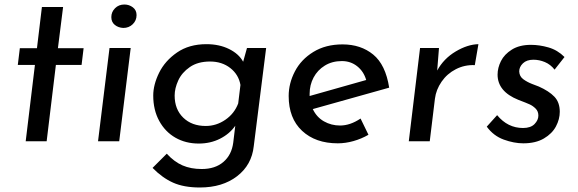

<svg xmlns="http://www.w3.org/2000/svg" viewBox="-20 -627 2566 852"><path d="M260 -596 237 -413H351L342 -339H228L187 0H94L135 -339H59L68 -413H144L166 -596Z M560 -414 509 0H415L466 -414ZM532 -607Q553 -607 569.5 -594.5Q586 -582 586 -560Q586 -536 569 -519.5Q552 -503 527 -503Q505 -504 489.5 -516.5Q474 -529 474 -551Q474 -574 490.5 -590.5Q507 -607 532 -607Z M1161 -414 1106 22Q1097 105 1032 155Q967 205 867 205Q796 205 748 183.5Q700 162 657 118L720 55Q753 91 790 107Q827 123 875 123Q935 123 971.5 91.5Q1008 60 1015 6L1024 -69Q999 -33 956.5 -11.5Q914 10 862 10Q804 10 758.5 -16Q713 -42 686.5 -90.5Q660 -139 660 -203Q660 -251 686 -304Q712 -357 765.5 -394Q819 -431 896 -431Q953 -431 996.5 -409.5Q1040 -388 1059 -353L1076 -414ZM1047 -250Q1039 -296 1002 -325Q965 -354 912 -354Q858 -354 822.5 -329.5Q787 -305 771 -270Q755 -235 755 -203Q755 -142 793 -105Q831 -68 893 -68Q940 -68 980 -95.5Q1020 -123 1037 -168Z M1580 -101 1615 -29Q1584 -11 1548.5 -1Q1513 9 1479 9Q1380 9 1320.5 -46.5Q1261 -102 1261 -201Q1261 -257 1288.5 -310Q1316 -363 1370.5 -396.5Q1425 -430 1500 -430Q1581 -430 1636 -385Q1691 -340 1707 -238L1368 -143Q1385 -107 1417.5 -88.5Q1450 -70 1489 -70Q1534 -70 1580 -101ZM1354 -211V-201L1605 -272Q1594 -310 1565 -333Q1536 -356 1497 -356Q1454 -356 1421.5 -336Q1389 -316 1371.5 -283Q1354 -250 1354 -211Z M1920 -314Q1949 -367 2002 -398.5Q2055 -430 2103 -431L2087 -338Q2042 -340 2003 -320Q1964 -300 1939.5 -264.5Q1915 -229 1910 -189L1887 0H1794L1844 -414H1928Z M2140 -65 2186 -116Q2233 -59 2301 -59Q2335 -59 2352 -76.5Q2369 -94 2369 -114Q2369 -133 2357 -145Q2345 -157 2331 -163.5Q2317 -170 2280 -184Q2188 -221 2188 -296Q2188 -326 2203 -356Q2218 -386 2251.5 -407Q2285 -428 2336 -428Q2374 -428 2414 -416.5Q2454 -405 2485 -374L2441 -318Q2423 -341 2398 -351.5Q2373 -362 2347 -362Q2317 -362 2300.5 -346Q2284 -330 2284 -310Q2285 -288 2302 -275.5Q2319 -263 2341 -254.5Q2363 -246 2371 -243Q2416 -223 2440 -198Q2464 -173 2464 -131Q2464 -98 2447 -66Q2430 -34 2393.5 -12.5Q2357 9 2302 9Q2261 9 2215.5 -7.5Q2170 -24 2140 -65Z"/></svg>

Font: Josefin Sans
Style: Italic
Weight: 400
Italic angle: -7°
Designer: Santiago Orozco
Foundry: Typemade
Version: Version 2.000